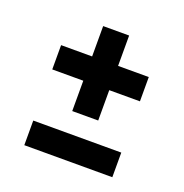

<svg xmlns="http://www.w3.org/2000/svg" viewBox="-81 -612 514 535"><g transform="rotate(20 176.0 -344.5)"><path d="M138 -286V-538H215V-286ZM46 -376V-448H306V-376ZM45 -151V-224H306V-151Z"/></g></svg>

Font: Bricolage Grotesque Condensed
Style: Regular
Weight: 400
Width: 3
Designer: Mathieu Triay
Foundry: Atelier Triay
Version: Version 1.000;gftools[0.9.30]